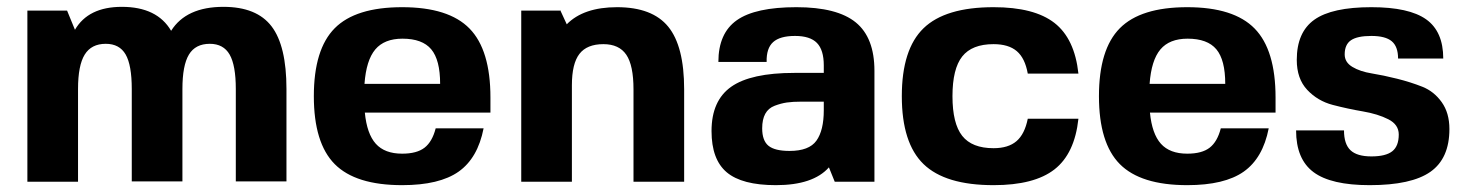

<svg xmlns="http://www.w3.org/2000/svg" viewBox="-20 -531 4285 561"><path d="M208 -271V0H60V-500H176L199 -444Q238 -511 336 -511Q439 -511 480 -441Q524 -511 633 -511Q730 -511 773.5 -454Q817 -397 817 -271V-1H669V-271Q669 -340 651 -371.5Q633 -403 593 -403Q551 -403 532 -371.5Q513 -340 513 -271V-1H365V-271Q365 -341 347 -372Q329 -403 289 -403Q247 -403 227.5 -371.5Q208 -340 208 -271Z M1046 -202Q1052 -140 1078 -111Q1104 -82 1155 -82Q1198 -82 1220.5 -99.5Q1243 -117 1253 -156H1393Q1376 -69 1320 -29.5Q1264 10 1155 10Q1019 10 958 -51.5Q897 -113 897 -250Q897 -387 958 -448.5Q1019 -510 1155 -510Q1291 -510 1352 -447.5Q1413 -385 1413 -246V-202ZM1156 -418Q1103 -418 1076.5 -386.5Q1050 -355 1045 -286H1266Q1266 -356 1240 -387Q1214 -418 1156 -418Z M1619 -500 1618 -499 1636 -460Q1685 -510 1783 -510Q1886 -510 1932.5 -453Q1979 -396 1979 -270V0H1831V-270Q1831 -340 1810 -371Q1789 -402 1743 -402Q1695 -402 1673 -373.5Q1651 -345 1651 -282V0H1503V-500Z M2402 -42Q2356 10 2247 10Q2148 10 2103.5 -27.5Q2059 -65 2059 -148Q2059 -237 2116.5 -277.5Q2174 -318 2301 -318H2387V-340Q2387 -385 2367 -405.5Q2347 -426 2303 -426Q2259 -426 2239 -408Q2219 -390 2220 -350H2079Q2079 -434 2133 -472Q2187 -510 2307 -510Q2426 -510 2480.5 -465.5Q2535 -421 2535 -324V0H2419ZM2387 -234H2322Q2296 -234 2279 -231.5Q2262 -229 2243.5 -222Q2225 -215 2216 -198.5Q2207 -182 2207 -156Q2207 -120 2225.5 -105Q2244 -90 2287 -90Q2344 -90 2365.5 -120Q2387 -150 2387 -209Z M2983 -184H3131Q3120 -82 3061 -36Q3002 10 2883 10Q2742 10 2678.5 -51.5Q2615 -113 2615 -250Q2615 -387 2678.5 -448.5Q2742 -510 2883 -510Q3002 -510 3061 -464Q3120 -418 3131 -316H2983Q2975 -361 2951 -381.5Q2927 -402 2883 -402Q2820 -402 2791.5 -366Q2763 -330 2763 -250Q2763 -170 2791.5 -134Q2820 -98 2883 -98Q2926 -98 2950 -118.5Q2974 -139 2983 -184Z M3340 -202Q3346 -140 3372 -111Q3398 -82 3449 -82Q3492 -82 3514.5 -99.5Q3537 -117 3547 -156H3687Q3670 -69 3614 -29.5Q3558 10 3449 10Q3313 10 3252 -51.5Q3191 -113 3191 -250Q3191 -387 3252 -448.5Q3313 -510 3449 -510Q3585 -510 3646 -447.5Q3707 -385 3707 -246V-202ZM3450 -418Q3397 -418 3370.5 -386.5Q3344 -355 3339 -286H3560Q3560 -356 3534 -387Q3508 -418 3450 -418Z M3909 -372Q3909 -349 3931.5 -335.5Q3954 -322 3988 -316.5Q4022 -311 4062 -301Q4102 -291 4136 -277.5Q4170 -264 4192.5 -232.5Q4215 -201 4215 -154Q4215 -68 4159.5 -29Q4104 10 3982 10Q3869 10 3818 -28Q3767 -66 3767 -150H3907Q3907 -110 3926 -92Q3945 -74 3987 -74Q4029 -74 4048 -89Q4067 -104 4067 -138Q4067 -167 4036.5 -182.5Q4006 -198 3962 -205.5Q3918 -213 3874 -224.5Q3830 -236 3799.5 -268.5Q3769 -301 3769 -356Q3769 -437 3820.5 -473.5Q3872 -510 3987 -510Q4097 -510 4147 -474.5Q4197 -439 4197 -360H4065Q4065 -395 4046.5 -410.5Q4028 -426 3987 -426Q3946 -426 3927.5 -413.5Q3909 -401 3909 -372Z"/></svg>

Font: Fivo Sans
Style: Regular
Weight: 700
Designer: Alexander Slobzheninov
Foundry: Alexander Slobzheninov
Version: 1.0